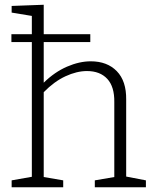

<svg xmlns="http://www.w3.org/2000/svg" viewBox="-20 -788 655 808"><path d="M511 -45 594 -29V0H379V-29L461 -43V-358Q462 -423 431.5 -456Q401 -489 346 -489Q303 -489 255.5 -467Q208 -445 164 -400V-43L246 -29V0H29V-29L114 -44V-611H28V-644H114V-721L29 -735V-763L164 -768V-644H360V-611H164V-440Q210 -485 262 -507.5Q314 -530 362 -530Q431 -530 471.5 -488.5Q512 -447 511 -369Z"/></svg>

Font: Bitter Pro Light
Style: Regular
Weight: 300
Designer: Sol Matas, and Bitter project Authors
Foundry: Sol Matas
Version: Version 1.010